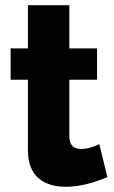

<svg xmlns="http://www.w3.org/2000/svg" viewBox="-20 -712 442 742"><path d="M395 -27.8Q308.1 9.8 233.9 9.8Q202.6 9.8 177 2.2Q151.4 -5.4 131.1 -21.5Q110.8 -37.6 99.4 -65.2Q87.9 -92.8 87.9 -129.9V-403.8H21V-524.9H87.9V-691.9H248V-524.9H355V-403.8H248V-185.1Q248 -136.2 293.9 -136.2Q323.7 -136.2 363.8 -154.8Z"/></svg>

Font: Raleway-v4020 ExtraBold
Style: Regular
Weight: 800
Designer: Matt McInerney, Pablo Impallari, Rodrigo Fuenzalida
Foundry: Matt McInerney, Pablo Impallari, Rodrigo Fuenzalida
Version: Version 4.020;PS 004.020;hotconv 1.0.88;makeotf.lib2.5.64775